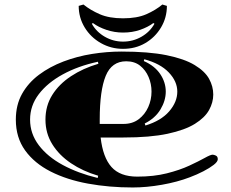

<svg xmlns="http://www.w3.org/2000/svg" viewBox="-20 -807 1023 849"><path d="M567 22Q463 22 369.5 5Q276 -12 204 -48.5Q132 -85 91 -142Q50 -199 50 -278Q50 -343 77.5 -392Q105 -441 152.5 -476.5Q200 -512 260.5 -535Q321 -558 387 -568.5Q453 -579 517 -579Q637 -579 716 -563Q795 -547 840.5 -519.5Q886 -492 904.5 -458.5Q923 -425 923 -389Q923 -354 904.5 -320.5Q886 -287 842 -259.5Q798 -232 721 -215.5Q644 -199 526 -199H425Q435 -111 473 -68.5Q511 -26 587 -26Q660 -26 717.5 -40.5Q775 -55 817 -74.5Q859 -94 885 -108.5Q911 -123 920 -123Q926 -123 934.5 -119Q943 -115 943 -103Q943 -92 925 -78Q907 -64 879 -49.5Q851 -35 819 -23Q764 -2 696 10Q628 22 567 22ZM623 -252Q692 -273 728 -314.5Q764 -356 764 -402Q764 -447 726.5 -486.5Q689 -526 618 -545L616 -537Q664 -516 688.5 -479.5Q713 -443 713 -402Q713 -362 689.5 -323Q666 -284 620 -261ZM421 -279Q421 -268 421 -259H526Q566 -259 593.5 -280Q621 -301 635.5 -333.5Q650 -366 650 -402Q650 -436 637 -466.5Q624 -497 599.5 -516.5Q575 -536 538 -536Q474 -536 447.5 -471.5Q421 -407 421 -279ZM412 -20 414 -30Q346 -50 293.5 -85.5Q241 -121 211 -169.5Q181 -218 181 -278Q181 -339 211 -387Q241 -435 294 -470Q347 -505 415 -525L413 -534Q325 -515 257.5 -478Q190 -441 151.5 -390.5Q113 -340 113 -278Q113 -216 151.5 -165Q190 -114 257.5 -77.5Q325 -41 412 -20ZM524 -591Q471 -591 426 -616.5Q381 -642 354.5 -685.5Q328 -729 328 -781L349 -787Q380 -762 421.5 -744Q463 -726 524 -726Q586 -726 627 -744Q668 -762 698 -787L718 -781Q718 -729 692 -685.5Q666 -642 622.5 -616.5Q579 -591 524 -591ZM524 -623Q568 -623 605.5 -644.5Q643 -666 663 -702L658 -705Q634 -687 599.5 -675Q565 -663 524 -663Q486 -663 450.5 -675Q415 -687 391 -705L386 -702Q406 -666 443.5 -644.5Q481 -623 524 -623Z"/></svg>

Font: Diplomata
Style: Regular
Weight: 400
Designer: Eduardo Rodriguez Tunni
Foundry: Eduardo Rodriguez Tunni
Version: Version 1.002; ttfautohint (v1.8.4.7-5d5b);gftools[0.9.23]